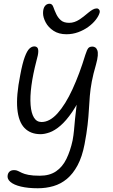

<svg xmlns="http://www.w3.org/2000/svg" viewBox="-20 -745 603 1026"><path d="M182 261Q130 261 92 252Q54 243 35.5 227Q17 211 21 191Q23 179 31.5 171.5Q40 164 56 164Q67 164 76 168.5Q85 173 97.5 179Q110 185 132.5 189.5Q155 194 193 194Q245 194 279.5 170.5Q314 147 335 104Q356 61 368 5Q373 -22 375.5 -49Q378 -76 381 -109.5Q384 -143 390 -189Q396 -235 408 -299L432 -271Q399 -195 366 -147Q333 -99 302.5 -73Q272 -47 245 -37.5Q218 -28 197 -28Q143 -28 111 -61Q79 -94 72.5 -163.5Q66 -233 88 -343Q100 -408 112.5 -441Q125 -474 137.5 -485.5Q150 -497 163 -497Q173 -497 179 -491Q185 -485 184.5 -468.5Q184 -452 175 -421Q156 -348 148 -288Q140 -228 143.5 -184Q147 -140 161.5 -116.5Q176 -93 202 -93Q246 -93 288 -140Q330 -187 367.5 -268.5Q405 -350 436 -452Q445 -480 452 -488Q459 -496 474 -496Q482 -496 489 -491.5Q496 -487 500 -476.5Q504 -466 502.5 -447.5Q501 -429 493 -400Q478 -349 470.5 -309Q463 -269 460 -232.5Q457 -196 455 -159Q453 -122 448 -77.5Q443 -33 432 25Q419 93 394.5 138.5Q370 184 337.5 211Q305 238 265.5 249.5Q226 261 182 261ZM335 -562Q294 -562 266 -580.5Q238 -599 224 -625.5Q210 -652 210 -675Q210 -699 219.5 -712Q229 -725 245 -725Q259 -725 265 -707.5Q271 -690 281 -669Q290 -650 305.5 -636.5Q321 -623 350 -623Q364 -623 377.5 -627.5Q391 -632 403.5 -640Q416 -648 426 -656Q441 -668 453 -678Q465 -688 476 -694Q487 -700 497 -700Q505 -700 510 -693Q515 -686 512 -676Q507 -659 491.5 -639Q476 -619 452 -601.5Q428 -584 398 -573Q368 -562 335 -562Z"/></svg>

Font: Shantell Sans Light
Style: Italic
Weight: 300
Italic angle: -11°
Designer: Stephen Nixon, Anya Danilova, Shantell Martin
Foundry: Arrow Type
Version: Version 1.008;[ac192a2d6]